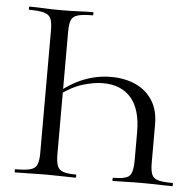

<svg xmlns="http://www.w3.org/2000/svg" viewBox="-48 -673 724 721"><g transform="rotate(5 314.5 -312.5)"><path d="M187.2 -83Q187.2 -55 192.5 -39.5Q197.8 -24 213.8 -18Q229.8 -12 261.8 -12Q264.8 -12 264.8 -6Q264.8 0 261.8 0Q240 0 212.8 -1Q185.6 -2 153.2 -2Q120.4 -2 89.8 -1Q59.2 0 34.8 0Q32.8 0 32.8 -6Q32.8 -12 34.8 -12Q72 -12 90.9 -17Q109.8 -22 116.2 -37Q122.6 -52 122.6 -81V-544Q122.6 -573 116.2 -587.5Q109.8 -602 90.9 -607.5Q72 -613 34.8 -613Q32.8 -613 32.8 -619Q32.8 -625 34.8 -625Q59.2 -625 89.8 -623.5Q120.4 -622 153.2 -622Q189.4 -622 219.2 -623.5Q249 -625 273.8 -625Q276 -625 276 -619Q276 -613 273.8 -613Q236.8 -613 217.9 -607.5Q199 -602 193.1 -587.5Q187.2 -573 187.2 -544ZM158.2 -305.6Q211.2 -349.8 261 -369.2Q310.8 -388.6 362.4 -388.6Q416 -388.6 456.4 -370Q496.8 -351.4 519.8 -315.1Q542.8 -278.8 542.8 -225.6V-81Q542.8 -52 548.9 -37Q555 -22 573.1 -17Q591.2 -12 627.2 -12Q629.2 -12 629.2 -6Q629.2 0 627.2 0Q611.8 0 595.1 -0.5Q578.4 -1 558.5 -1.5Q538.6 -2 512.2 -2Q477 -2 450.1 -1Q423.2 0 403.4 0Q401.4 0 401.4 -6Q401.4 -12 403.4 -12Q452 -12 465.1 -26Q478.2 -40 478.2 -83V-190.6Q478.2 -276 441 -319.3Q403.8 -362.6 334.6 -362.6Q300 -362.6 257 -349.3Q214 -336 166.2 -298.6Z"/></g></svg>

Font: Cormorant Infant Light
Style: Regular
Weight: 300
Designer: Christian Thalmann (Catharsis Fonts)
Foundry: Catharsis Fonts
Version: Version 4.001